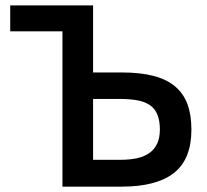

<svg xmlns="http://www.w3.org/2000/svg" viewBox="-20 -696 771 716"><path d="M18.1 -579.1V-675.8H327.1V-425.8H434.1Q502.9 -425.8 552 -413.1Q601.1 -400.4 632.6 -374Q664.1 -347.7 679 -307.6Q693.8 -267.6 693.8 -212.9Q693.8 -102.1 628.7 -51Q563.5 0 434.1 0H212.9V-579.1ZM327.1 -327.1V-100.1H430.2Q464.8 -100.1 491.9 -106.2Q519 -112.3 537.8 -126Q556.6 -139.6 566.4 -161.1Q576.2 -182.6 576.2 -212.9Q576.2 -246.6 566.9 -268.8Q557.6 -291 538.8 -304Q520 -316.9 491.5 -322Q462.9 -327.1 423.8 -327.1Z"/></svg>

Font: Clear Sans Medium
Style: Regular
Weight: 500
Foundry: Intel Corporation
Version: Version 1.00